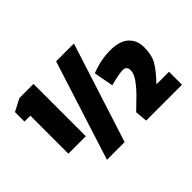

<svg xmlns="http://www.w3.org/2000/svg" viewBox="-117 -875 1129 1129"><g transform="rotate(-45 448.0 -310.5)"><path d="M574 -621 375 0H228L426 -621ZM238 -186H93V-502H44V-581L121 -621H238ZM537 -410Q618 -442 696 -442Q774 -442 812.5 -407Q851 -372 851 -311Q851 -250 827.5 -208.5Q804 -167 750 -111V-108H852V0H554L547 -76Q573 -102 589 -117Q605 -132 620 -147Q635 -162 642 -170.5Q649 -179 660 -192Q699 -238 699 -273Q699 -308 666 -308Q638 -308 560 -288Z"/></g></svg>

Font: Passion One
Style: Bold
Weight: 700
Designer: Alejandro Lo Celso
Foundry: Fontstage
Version: Version 1.002